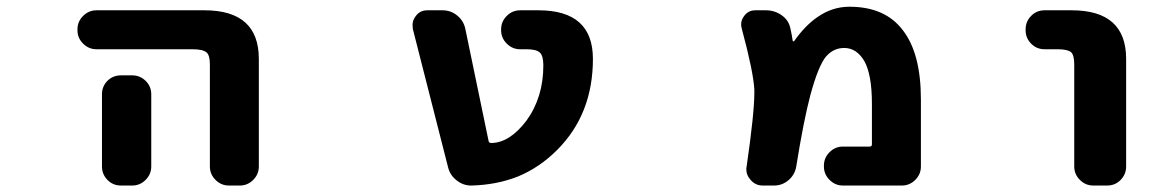

<svg xmlns="http://www.w3.org/2000/svg" viewBox="-20 -580 3540 582"><path d="M673.8 -17.6Q650.4 -17.6 633.3 -34.7Q616.2 -51.8 616.2 -75.2V-384.8Q616.2 -412.1 606.4 -420.9Q594.7 -430.7 564.5 -430.7H272.5Q249 -430.7 231.9 -447.8Q214.8 -464.8 214.8 -488.3V-491.2Q214.8 -514.6 231.9 -531.7Q249 -548.8 272.5 -548.8H599.6Q764.6 -548.8 764.6 -401.4V-75.2Q764.6 -51.8 747.6 -34.7Q730.5 -17.6 707 -17.6ZM346.7 -17.6Q322.3 -17.6 305.7 -34.7Q289.1 -51.8 289.1 -75.2V-293.9Q289.1 -318.4 305.7 -335Q322.3 -351.6 346.7 -351.6H380.9Q404.3 -351.6 421.4 -335Q438.5 -318.4 438.5 -293.9V-75.2Q438.5 -51.8 421.4 -34.7Q404.3 -17.6 380.9 -17.6Z M1409.2 -17.6Q1409.2 -17.6 1408.2 -17.6Q1383.8 -17.6 1364.3 -33.2Q1343.8 -48.8 1337.9 -74.2L1231.4 -492.2Q1230.5 -499 1230.5 -504.9Q1230.5 -518.6 1240.2 -531.2Q1252.9 -548.8 1275.4 -548.8H1321.3Q1346.7 -548.8 1366.2 -532.7Q1385.7 -516.6 1390.6 -492.2L1460.9 -153.3Q1461.9 -146.5 1469.7 -146.5Q1525.4 -147.5 1576.2 -214.8Q1627 -285.2 1627 -381.8Q1627 -411.1 1616.2 -420.9Q1605.5 -430.7 1576.2 -430.7H1556.6Q1533.2 -430.7 1516.1 -447.8Q1499 -464.8 1499 -488.3V-491.2Q1499 -514.6 1516.1 -531.7Q1533.2 -548.8 1556.6 -548.8H1612.3Q1777.3 -548.8 1777.3 -401.4Q1777.3 -318.4 1750.5 -249.5Q1723.6 -180.7 1669.9 -126.5Q1616.2 -72.3 1549.8 -44.9Q1485.4 -19.5 1409.2 -17.6Z M2535.2 -17.6Q2511.7 -17.6 2494.6 -34.7Q2477.5 -51.8 2477.5 -75.2V-78.1Q2477.5 -101.6 2494.6 -118.7Q2511.7 -135.7 2535.2 -135.7H2616.2Q2623 -135.7 2623 -142.6V-265.6Q2623 -354.5 2599.6 -395.5Q2576.2 -434.6 2539.1 -434.6Q2506.8 -434.6 2484.4 -409.2Q2460.9 -381.8 2436.5 -292Q2416 -214.8 2393.6 -75.2Q2389.6 -50.8 2370.6 -34.2Q2351.6 -17.6 2326.2 -17.6H2292Q2269.5 -17.6 2254.9 -35.2Q2242.2 -48.8 2242.2 -67.4Q2242.2 -71.3 2243.2 -75.2Q2266.6 -237.3 2266.6 -297.9Q2266.6 -303.7 2266.6 -308.6Q2263.7 -362.3 2228.5 -493.2Q2226.6 -500 2226.6 -505.9Q2226.6 -519.5 2235.4 -531.2Q2248 -548.8 2269.5 -548.8H2301.8Q2328.1 -548.8 2349.6 -533.7Q2371.1 -518.6 2376 -493.2Q2379.9 -476.6 2382.8 -457Q2382.8 -455.1 2384.8 -454.6Q2386.7 -454.1 2387.7 -456.1Q2420.9 -502.9 2458 -528.3Q2502.9 -559.6 2554.7 -559.6Q2663.1 -559.6 2716.8 -488.3Q2771.5 -418 2771.5 -278.3V-75.2Q2771.5 -51.8 2754.4 -34.7Q2737.3 -17.6 2713.9 -17.6Z M3293.9 -17.6Q3270.5 -17.6 3253.4 -34.7Q3236.3 -51.8 3236.3 -75.2V-384.8Q3236.3 -413.1 3226.6 -421.9Q3215.8 -430.7 3185.5 -430.7H3146.5Q3122.1 -430.7 3105.5 -447.8Q3088.9 -464.8 3088.9 -488.3V-491.2Q3088.9 -514.6 3105.5 -531.7Q3122.1 -548.8 3146.5 -548.8H3228.5Q3393.6 -548.8 3393.6 -401.4V-75.2Q3393.6 -51.8 3377 -34.7Q3360.4 -17.6 3335.9 -17.6Z"/></svg>

Font: Rounded Mgen+ 1mn bold
Style: Bold
Weight: 700
Designer: [Source Han Sans]
Ryoko NISHIZUKA  (kana & ideographs); Paul D. Hunt (Latin, Greek & Cyrillic); Wenlong ZHANG  (bopomofo
Version: Version 1.059.20150602